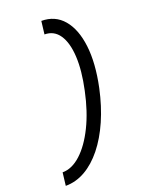

<svg xmlns="http://www.w3.org/2000/svg" viewBox="-194 -1040 988 1281"><g transform="rotate(-20 300.0 -400.0)"><path d="M43 145 54 53Q121 53 184.5 -5Q248 -63 299 -166.5Q350 -270 379 -408Q408 -542 402.5 -642Q397 -742 359.5 -797.5Q322 -853 255 -853L266 -945Q363 -945 422 -875.5Q481 -806 496 -682Q511 -558 476 -392Q450 -271 406.5 -172Q363 -73 306 -2Q249 69 182.5 107Q116 145 43 145Z"/></g></svg>

Font: Victor Mono Thin
Style: Bold Italic
Weight: 700
Italic angle: -12°
Monospace: yes
Version: Version 1.561;gftools[0.9.30]